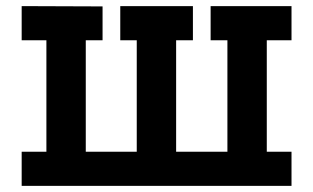

<svg xmlns="http://www.w3.org/2000/svg" viewBox="-20 -609 1026 629"><path d="M51 0V-112H132V-477H51V-589L316 -588V-477H261V-112H428V-477H374V-589H612V-477H557V-112H725V-477H670V-589H935V-477H854V-112H935V0Z"/></svg>

Font: Podkova ExtraBold
Style: Regular
Weight: 800
Designer: Ilya Yudin
Foundry: Cyreal (www.cyreal.org)
Version: Version 2.103